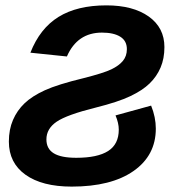

<svg xmlns="http://www.w3.org/2000/svg" viewBox="-20 -689 640 719"><path d="M13.2 -158.7Q13.2 -204.1 28.6 -239.7Q43.9 -275.4 72 -302.2Q100.1 -329.1 148.2 -351.1Q196.3 -373 293.5 -396.5Q368.2 -415.5 396.7 -429.2Q425.3 -442.9 440.2 -460.9Q455.1 -479 455.1 -504.9Q455.1 -536.1 430.4 -551.5Q405.8 -566.9 361.8 -566.9Q269.5 -566.9 230.5 -477.5L93.8 -491.7Q129.4 -582.5 199.2 -625.7Q269 -668.9 378.4 -668.9Q478 -668.9 536.9 -627.2Q595.7 -585.4 595.7 -512.7Q595.7 -469.7 581.3 -436Q566.9 -402.3 540.3 -376.5Q513.7 -350.6 468 -328.9Q422.4 -307.1 338.4 -286.1Q230.5 -259.3 192.1 -233.2Q153.8 -207 153.8 -167Q153.8 -131.8 181.2 -115Q208.5 -98.1 265.6 -98.1Q345.2 -98.1 385 -123.5Q424.8 -148.9 424.8 -203.6Q424.8 -228 412.6 -256.8L545.9 -293.5Q563.5 -250 563.5 -207.5Q563.5 -106.9 480 -48.6Q396.5 9.8 248.5 9.8Q137.7 9.8 75.4 -34.7Q13.2 -79.1 13.2 -158.7Z"/></svg>

Font: Liberation Mono
Style: Bold Italic
Weight: 700
Italic angle: -12°
Monospace: yes
Designer: Steve Matteson
Foundry: Ascender Corporation
Version: Version 2.1.5